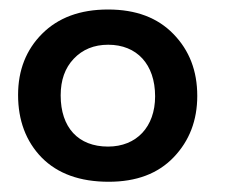

<svg xmlns="http://www.w3.org/2000/svg" viewBox="-20 -728 481 394"><path d="M203.1 -355C259.8 -355 304.2 -371.6 336.4 -405.3C368.7 -439 384.8 -481 384.8 -531.2C384.8 -582.5 368.7 -624.5 335.9 -658.2C303.2 -691.9 258.8 -708.5 201.7 -708.5C144.5 -708.5 99.6 -691.9 66.4 -658.7C33.7 -626 17.1 -584 17.1 -533.2C17.1 -481 33.2 -438 65.4 -404.8C98.1 -371.6 144 -355 203.1 -355ZM201.7 -427.2C140.6 -427.2 104.5 -466.3 104.5 -532.2C104.5 -563.5 113.3 -588.4 131.3 -607.4C149.4 -626.5 172.9 -636.2 202.1 -636.2C260.7 -636.2 298.3 -596.2 298.3 -530.3C298.3 -467.8 260.3 -427.2 201.7 -427.2Z"/></svg>

Font: Ride SemiBold
Style: Regular
Weight: 600
Version: Version 3.000